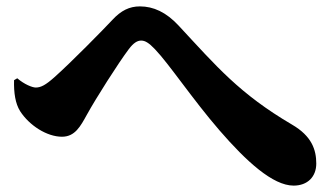

<svg xmlns="http://www.w3.org/2000/svg" viewBox="-20 -638 1040 601"><path d="M24 -387C23 -347 28 -314 43 -290C72 -245 127 -210 174 -210C215 -210 232 -243 252 -279C280 -330 350 -440 383 -484C398 -504 410 -511 422 -511C434 -511 446 -504 465 -484C510 -437 583 -327 667 -230C751 -133 834 -57 899 -57C943 -57 970 -85 970 -126C970 -169 956 -212 894 -248C729 -345 658 -430 539 -558C500 -600 460 -618 418 -618C385 -618 359 -605 332 -576C304 -546 203 -443 150 -396C123 -372 108 -364 92 -364C81 -364 56 -374 34 -393Z"/></svg>

Font: Noto Serif SC Black
Style: Regular
Weight: 900
Designer: Ryoko NISHIZUKA 西塚涼子 (kana & ideographs); Frank Grießhammer (Latin, Greek & Cyrillic); Wenlong ZHANG 张文龙 (bopomofo); San
Foundry: Adobe
Version: Version 2.001;hotconv 1.1.0;makeotfexe 2.6.0